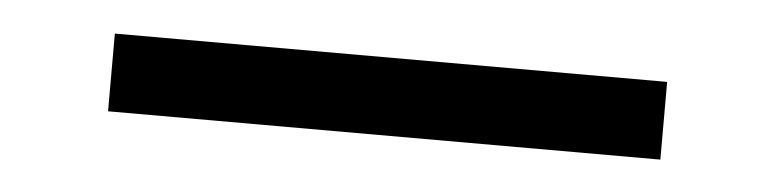

<svg xmlns="http://www.w3.org/2000/svg" viewBox="-23 67 647 160"><g transform="rotate(5 300.0 147.5)"><path d="M69 180V115H531V180Z"/></g></svg>

Font: Moralerspace Krypton JPDOC
Style: Regular
Weight: 400
Version: v0.0.6; ttfautohint (v1.8.4.7-5d5b-dirty) -l 6 -r 45 -G 200 